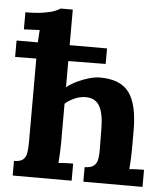

<svg xmlns="http://www.w3.org/2000/svg" viewBox="-63 -803 738 850"><g transform="rotate(5 305.5 -377.5)"><path d="M25 0V-65Q53 -65 65.5 -76Q78 -87 81 -107.5Q84 -128 84 -154V-565Q84 -583 85 -606.5Q86 -630 88 -652Q72 -651 50.5 -650.5Q29 -650 18 -649V-725Q65 -725 96.5 -730Q128 -735 146.5 -742Q165 -749 172 -755H226V-410Q246 -426 272 -438.5Q298 -451 325 -458.5Q352 -466 372 -466Q464 -466 502.5 -413.5Q541 -361 541 -245V-161Q541 -147 540 -121.5Q539 -96 537 -73Q553 -75 572 -75.5Q591 -76 602 -76V0H339V-65Q367 -65 380 -76Q393 -87 396.5 -107.5Q400 -128 399 -154L398 -246Q397 -311 378 -342.5Q359 -374 317 -374Q292 -374 267.5 -363Q243 -352 226 -337V-161Q226 -147 225 -121.5Q224 -96 222 -73Q239 -75 258 -75.5Q277 -76 287 -76V0ZM-10 -524V-597H392V-528Z"/></g></svg>

Font: Lora
Style: Weight 700
Weight: 700
Designer: Olga Karpushina, Alexei Vanyashin (Cyrillic)
Foundry: Cyreal
Version: Version 3.001